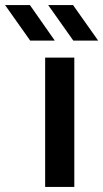

<svg xmlns="http://www.w3.org/2000/svg" viewBox="-109 -737 407 757"><path d="M69 0V-510H184V0ZM180 -577 81 -717H179L278 -577ZM10 -577 -89 -717H9L107 -577Z"/></svg>

Font: MuseoModerno Thin Medium
Style: Regular
Weight: 500
Version: Version 1.003